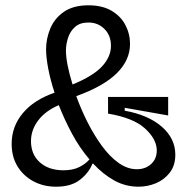

<svg xmlns="http://www.w3.org/2000/svg" viewBox="-20 -693 704 725"><path d="M192 12Q144 12 106 -8.5Q68 -29 46 -65Q24 -101 24 -150Q24 -215 66 -265.5Q108 -316 186 -343Q170 -392 162 -434.5Q154 -477 154 -507Q154 -547 170 -585.5Q186 -624 221.5 -648.5Q257 -673 314 -673Q366 -673 401 -652.5Q436 -632 453.5 -598.5Q471 -565 471 -527Q471 -466 421 -416.5Q371 -367 268 -330Q286 -280 310.5 -231.5Q335 -183 364.5 -142.5Q394 -102 427.5 -78Q461 -54 497 -54Q529 -54 550.5 -73.5Q572 -93 572 -125Q572 -167 528 -207.5Q484 -248 388 -264V-327H615V-257L451 -286V-275Q540 -259 591 -214.5Q642 -170 642 -109Q642 -68 621 -41Q600 -14 568.5 -1Q537 12 503 12Q454 12 411.5 -11.5Q369 -35 332 -75H329Q316 -41 282.5 -14.5Q249 12 192 12ZM229 -502Q229 -455 254 -374Q332 -406 365.5 -442.5Q399 -479 399 -520Q399 -559 374.5 -583.5Q350 -608 314 -608Q282 -608 263.5 -591.5Q245 -575 237 -550.5Q229 -526 229 -502ZM97 -160Q97 -110 130.5 -80Q164 -50 220 -50Q254 -50 278 -61.5Q302 -73 318 -91Q281 -134 252 -188Q223 -242 202 -296Q151 -274 124 -238Q97 -202 97 -160Z"/></svg>

Font: Bricolage Grotesque 96pt Light
Style: Regular
Weight: 300
Designer: Mathieu Triay
Foundry: Atelier Triay
Version: Version 1.001; ttfautohint (v1.8.4.7-5d5b);gftools[0.9.33.de